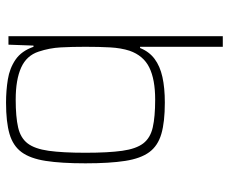

<svg xmlns="http://www.w3.org/2000/svg" viewBox="-81 -477 758 636"><g transform="rotate(-90 298.0 -159.0)"><path d="M461 200V-74H457Q445 -44 421 -26Q397 -8 361 0Q325 8 276 8Q212 8 172.5 -3.5Q133 -15 112 -43.5Q91 -72 83 -123.5Q75 -175 75 -255Q75 -335 83 -386.5Q91 -438 112 -466.5Q133 -495 172.5 -506.5Q212 -518 276 -518Q316 -518 353 -512Q390 -506 418.5 -486.5Q447 -467 461 -427H465L468 -510H496V200ZM286 -24Q353 -24 392.5 -43.5Q432 -63 448 -109Q457 -137 459 -173Q461 -209 461 -255Q461 -300 459 -337Q457 -374 445 -410Q432 -450 392 -468Q352 -486 286 -486Q229 -486 194 -478Q159 -470 141 -446.5Q123 -423 116.5 -377Q110 -331 110 -255Q110 -179 116.5 -133Q123 -87 141 -63.5Q159 -40 194 -32Q229 -24 286 -24Z"/></g></svg>

Font: Saira Thin
Style: Regular
Weight: 100
Designer: Hector Gatti with collaboration of the Omnibus-Type team
Foundry: Omnibus-Type
Version: Version 1.101